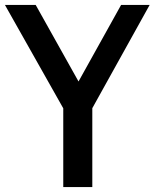

<svg xmlns="http://www.w3.org/2000/svg" viewBox="-44 -760 628 780"><path d="M213 0V-320L-24 -740H101L275 -429L448 -740H564L331 -320.5V0Z"/></svg>

Font: Encode Sans Condensed SemiBold
Style: Regular
Weight: 600
Width: 3
Designer: Multiple Designers
Foundry: Impallari Type
Version: Version 3.000; ttfautohint (v1.8.3) -l 8 -r 50 -G 200 -x 14 